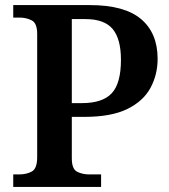

<svg xmlns="http://www.w3.org/2000/svg" viewBox="-20 -734 665 754"><path d="M32 0V-49H55Q84 -49 105 -60.5Q126 -72 126 -117V-601Q126 -643 104.5 -654Q83 -665 56 -665H32V-714H333Q469 -714 534 -659Q599 -604 599 -503Q599 -441 571 -389Q543 -337 480 -306Q417 -275 311 -275H262V-112Q262 -70 283 -59.5Q304 -49 331 -49H377V0ZM301 -329Q383 -329 419 -368Q455 -407 455 -499Q455 -581 422.5 -620Q390 -659 316 -659H262V-329Z"/></svg>

Font: Noto Serif Myanmar SemiBold
Style: Regular
Weight: 600
Designer: Ben Mitchell and the Monotype Design Team
Foundry: Monotype Imaging Inc.
Version: Version 2.106; ttfautohint (v1.8.4.7-5d5b)